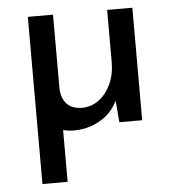

<svg xmlns="http://www.w3.org/2000/svg" viewBox="-47 -458 642 704"><g transform="rotate(-5 273.5 -106.5)"><path d="M465.8 -414.1V0H381.8L375 -80.1Q355.5 -37.1 311.5 -10.7Q267.6 15.6 212.9 15.6Q194.3 15.6 173.8 10.7V201.2H81.1V-414.1H173.8V-140.6Q175.8 -105.5 194.3 -85.4Q212.9 -65.4 250 -64.5Q284.2 -64.5 312 -85Q339.8 -105.5 356.4 -141.1Q373 -176.8 373 -220.7V-414.1Z"/></g></svg>

Font: Josefin Sans CFJ
Style: Regular
Weight: 400
Designer: Santiago Orozco
Foundry: Typemade
Version: Version 2.000